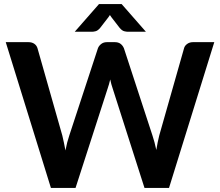

<svg xmlns="http://www.w3.org/2000/svg" viewBox="-20 -932 1091 952"><path d="M1042.5 -723 818 0H696.5L538.5 -494Q532 -512 526.5 -538Q523.5 -525.5 520.5 -514.5Q517.5 -503.5 514 -494L354.5 0H232.5L8.5 -723H121Q138.5 -723 150.2 -714.8Q162 -706.5 166 -692.5L289 -260Q293 -244 296.8 -225.2Q300.5 -206.5 304.5 -186Q308.5 -207 313.2 -225.5Q318 -244 323.5 -260L465.5 -692.5Q469.5 -704 481.2 -713.5Q493 -723 510 -723H549.5Q567 -723 578 -714.5Q589 -706 594.5 -692.5L736 -260Q746.5 -229 755 -188.5Q761.5 -228 769.5 -260L892.5 -692.5Q895.5 -705 907.8 -714Q920 -723 937 -723ZM703.5 -774.5H614Q606.5 -774.5 595.8 -777.2Q585 -780 573.5 -793.5L532.5 -846.5Q527.5 -853.5 525 -857.5Q522.5 -853.5 517.5 -846.5L476.5 -793.5Q465 -780 454.2 -777.2Q443.5 -774.5 436 -774.5H350.5L471 -912H583Z"/></svg>

Font: Lato 2
Style: Bold
Weight: 700
Designer: Lukasz Dziedzic with Adam Twardoch and Botio Nikoltchev
Foundry: tyPoland Lukasz Dziedzic
Version: Version 2.015; 2015-08-06; http://www.latofonts.com/